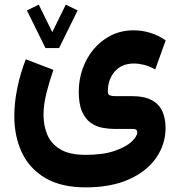

<svg xmlns="http://www.w3.org/2000/svg" viewBox="-20 -559 766 825"><path d="M175.3 -352.5 95.7 -514.2 146.5 -539.1 204.6 -420.9 262.7 -539.1 313.5 -514.2 233.9 -352.5ZM348.1 246.1Q243.2 246.1 175 206.1Q106.9 166 74.2 96.7Q41.5 27.3 41.5 -59.6Q41.5 -117.7 54.2 -179.9Q66.9 -242.2 90.8 -304.2L209.5 -258.8Q191.4 -207 179.2 -157.7Q167 -108.4 167 -65.4Q167 -18.6 183.6 20.5Q200.2 59.6 239.7 83Q279.3 106.4 348.1 106.4Q422.4 106.4 471.7 89.6Q521 72.8 545.4 49.8Q569.8 26.9 569.8 9.3Q569.8 -4.9 552.2 -4.9H473.1Q448.2 -4.9 421.1 -9.8Q394 -14.6 370.6 -30.8Q347.2 -46.9 332.8 -79.1Q318.4 -111.3 318.4 -165.5Q318.4 -216.3 335 -263.4Q351.6 -310.5 382.6 -347.7Q413.6 -384.8 457 -406.7Q500.5 -428.7 554.7 -428.7Q591.3 -428.7 626.7 -417.7Q662.1 -406.7 691.9 -385.3L647 -260.7Q621.6 -274.9 598.4 -280.5Q575.2 -286.1 555.7 -286.1Q502.9 -286.1 473.1 -251.7Q443.4 -217.3 443.4 -166Q443.4 -152.8 451.9 -149.4Q460.4 -146 473.1 -146H544.4Q600.6 -146 632.6 -128.4Q664.6 -110.8 678 -79.8Q691.4 -48.8 691.4 -9.3Q691.4 60.5 651.4 118.7Q611.3 176.8 534.7 211.4Q458 246.1 348.1 246.1Z"/></svg>

Font: Vazirmatn FD NL ExtraBold
Style: Regular
Weight: 800
Designer: Saber Rastikerdar
Foundry: Saber Rastikerdar
Version: Version 33.003